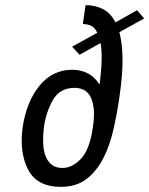

<svg xmlns="http://www.w3.org/2000/svg" viewBox="-20 -716 580 746"><path d="M260.1 -534.7 289.1 -503.3 370.6 -548.7Q375.9 -521.7 374.9 -482.4Q374 -443.1 367.1 -387Q348.7 -416.3 322 -430.6Q295.3 -444.9 260.7 -444.9Q183.4 -444.9 133.1 -382.6Q82.7 -320.4 67.9 -221Q54.7 -122.1 89.7 -56.1Q124.7 10 216 10Q276.1 10 315.6 -20.1Q355.1 -50.3 380.7 -99.8Q406.3 -149.3 420.6 -212.4Q435 -275.4 444.4 -341.6Q456.9 -427.4 456.1 -487.9Q455.3 -548.3 443.7 -590.9L540 -644.3L512.6 -676.3L428.7 -629.1Q410 -664.9 380.5 -680.4Q351 -696 312.3 -696L301.9 -622.6Q318.9 -622.6 333.8 -615.9Q348.7 -609.1 358 -588.6ZM341.3 -224.9Q329.6 -137.1 295.7 -100.3Q261.9 -63.4 222 -63.4Q195.6 -63.4 179.3 -77.4Q163 -91.4 155.4 -114.3Q147.9 -137.1 147.5 -165.9Q147.1 -194.7 150.9 -223.6Q159 -280.4 185.7 -327.6Q212.4 -374.7 270.4 -374.7Q288.1 -374.7 303.8 -367.6Q319.4 -360.4 329.7 -343.1Q340 -325.9 343.8 -296.9Q347.6 -267.9 341.3 -224.9Z"/></svg>

Font: Secuela ExtLt
Style: Italic
Weight: 200
Italic angle: -8°
Designer: Fernando Haro
Foundry: deFharo
Version: Version 1.704